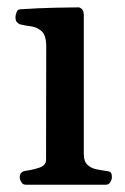

<svg xmlns="http://www.w3.org/2000/svg" viewBox="-20 -507 344 527"><path d="M50.8 0Q42.5 0 38.3 -7.3Q34.2 -14.6 34.2 -20Q34.2 -36.1 50.3 -38.1Q68.4 -40.5 87.4 -46.6Q106.4 -52.7 106.4 -68.4L106.9 -379.9Q106.9 -410.2 94.2 -421.4Q81.5 -432.6 64.5 -434.8Q47.4 -437 34.2 -440.4Q29.3 -442.9 25.9 -446.8Q22.5 -450.7 22.5 -460Q22.5 -465.8 25.4 -473.4Q28.3 -481 34.2 -481.4Q86.9 -484.9 129.6 -485.8Q172.4 -486.8 195.3 -486.8Q199.2 -486.8 204.1 -482.9Q209 -479 210 -467.3V-84.5Q210 -64 220 -54.7Q230 -45.4 243.9 -42.5Q257.8 -39.6 269.5 -38.1Q279.8 -37.1 283.4 -34.2Q287.1 -31.2 287.1 -20Q287.1 -14.6 283 -7.3Q278.8 0 270.5 0Z"/></svg>

Font: Gelasio Medium
Style: Regular
Weight: 500
Designer: Eben Sorkin
Foundry: Eben Sorkin
Version: Version 1.008